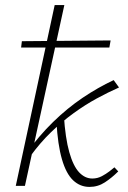

<svg xmlns="http://www.w3.org/2000/svg" viewBox="-20 -731 504 755"><path d="M42 0 195 -711H233L78 0ZM332 4Q295 4 267.5 -22Q240 -48 223.5 -105Q207 -162 202 -252L231 -278Q237 -187 252.5 -132.5Q268 -78 291 -53.5Q314 -29 343 -29Q363 -29 380 -38Q397 -47 410 -57Q423 -67 430 -73L445 -57Q420 -32 392.5 -14Q365 4 332 4ZM98 -115 81 -125Q133 -197 189 -251.5Q245 -306 305 -346.5Q365 -387 427 -416L448 -387Q405 -368 360 -343.5Q315 -319 269.5 -286Q224 -253 180.5 -211Q137 -169 98 -115ZM410 -544H63L66 -569L415 -572Z"/></svg>

Font: Ysabeau Infant ExtraLight
Style: Italic
Weight: 250
Italic angle: -12°
Designer: Christian Thalmann (Catharsis Fonts)
Version: Version 2.001;gftools[0.9.30]; featfreeze: ss01,ss02,lnum